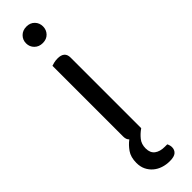

<svg xmlns="http://www.w3.org/2000/svg" viewBox="-291 -648 823 823"><g transform="rotate(-45 120.5 -236.5)"><path d="M160 -2Q140 12 126 29.5Q112 47 112 73Q112 100 129 113Q146 126 175 126H190Q196 138 196 149Q196 165 185 175Q174 185 147 185Q125 185 105.5 178.5Q86 172 71.5 159.5Q57 147 48.5 129.5Q40 112 40 89Q40 54 55.5 32Q71 10 90 -4Q80 -13 80 -31V-460Q85 -462 95.5 -464.5Q106 -467 118 -467Q160 -467 160 -430ZM68 -608Q68 -629 82.5 -643.5Q97 -658 120 -658Q143 -658 157 -643.5Q171 -629 171 -608Q171 -587 157 -572.5Q143 -558 120 -558Q97 -558 82.5 -572.5Q68 -587 68 -608Z"/></g></svg>

Font: Baloo Bhai 2
Style: Regular
Weight: 400
Designer: Supriya Tembe, Noopur Datye and Ek Type
Foundry: Ek Type
Version: Version 1.640;PS 1.000;hotconv 16.6.51;makeotf.lib2.5.65220;